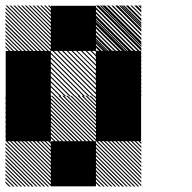

<svg xmlns="http://www.w3.org/2000/svg" viewBox="-21 -688 708 709"><path d="M167.5 -155.8 155.8 -167.5H161.7L167.5 -161.7ZM167.5 -141.7 141.7 -167.5H147.5L167.5 -147.5ZM167.5 -127.5 127.5 -167.5H133.3L167.5 -133.3ZM167.5 -113.3 113.3 -167.5H119.2L167.5 -119.2ZM167.5 -99.2 99.2 -167.5H105L167.5 -105ZM167.5 -85 85 -167.5H90.8L167.5 -90.8ZM167.5 -70.8 70.8 -167.5H76.7L167.5 -76.7ZM167.5 -56.7 56.7 -167.5H62.5L167.5 -62.5ZM167.5 -42.5 42.5 -167.5H48.3L167.5 -48.3ZM167.5 -28.3 28.3 -167.5H34.2L167.5 -34.2ZM167.5 -14.2 14.2 -167.5H20L167.5 -20ZM167.5 0 0 -167.5H5.8L167.5 -5.8ZM154.2 0.8 -0.8 -154.2V-160L160 0.8ZM140 0.8 -0.8 -140V-145.8L145.8 0.8ZM125.8 0.8 -0.8 -125.8V-131.7L131.7 0.8ZM111.7 0.8 -0.8 -111.7V-117.5L117.5 0.8ZM96.7 0.8 -0.8 -96.7V-103.3L103.3 0.8ZM83.3 0.8 -0.8 -83.3V-89.2L89.2 0.8ZM69.2 0.8 -0.8 -69.2V-75L75 0.8ZM55 0.8 -0.8 -55V-60.8L60.8 0.8ZM40.8 0.8 -0.8 -40.8V-46.7L46.7 0.8ZM26.7 0.8 -0.8 -26.7V-32.5L32.5 0.8ZM12.5 0.8 -0.8 -12.5V-18.3L18.3 0.8ZM334.2 -322.5 322.5 -334.2H328.3L334.2 -328.3ZM334.2 -308.3 308.3 -334.2H314.2L334.2 -314.2ZM334.2 -294.2 294.2 -334.2H300L334.2 -300ZM334.2 -280 280 -334.2H285.8L334.2 -285.8ZM334.2 -265.8 265.8 -334.2H271.7L334.2 -271.7ZM334.2 -251.7 251.7 -334.2H257.5L334.2 -257.5ZM334.2 -237.5 237.5 -334.2H243.3L334.2 -243.3ZM334.2 -223.3 223.3 -334.2H229.2L334.2 -229.2ZM334.2 -209.2 209.2 -334.2H215L334.2 -215ZM334.2 -195 195 -334.2H200.8L334.2 -200.8ZM334.2 -180.8 180.8 -334.2H186.7L334.2 -186.7ZM334.2 -166.7 166.7 -334.2H172.5L334.2 -172.5ZM320.8 -165.8 165.8 -320.8V-326.7L326.7 -165.8ZM306.7 -165.8 165.8 -306.7V-312.5L312.5 -165.8ZM292.5 -165.8 165.8 -292.5V-298.3L298.3 -165.8ZM278.3 -165.8 165.8 -278.3V-284.2L284.2 -165.8ZM263.3 -165.8 165.8 -263.3V-270L270 -165.8ZM250 -165.8 165.8 -250V-255.8L255.8 -165.8ZM235.8 -165.8 165.8 -235.8V-241.7L241.7 -165.8ZM221.7 -165.8 165.8 -221.7V-227.5L227.5 -165.8ZM207.5 -165.8 165.8 -207.5V-213.3L213.3 -165.8ZM193.3 -165.8 165.8 -193.3V-199.2L199.2 -165.8ZM179.2 -165.8 165.8 -179.2V-185L185 -165.8ZM167.5 -329.2 162.5 -334.2H167.5ZM167.5 -311.7 145 -334.2H150.8L167.5 -317.5ZM167.5 -294.2 127.5 -334.2H133.3L167.5 -300ZM167.5 -276.7 110 -334.2H115.8L167.5 -282.5ZM167.5 -259.2 92.5 -334.2H97.5L167.5 -264.2ZM167.5 -241.7 75 -334.2H80.8L167.5 -247.5ZM167.5 -224.2 57.5 -334.2H63.3L167.5 -230ZM167.5 -206.7 40 -334.2H45.8L167.5 -212.5ZM167.5 -189.2 22.5 -334.2H28.3L167.5 -195ZM167.5 -171.7 5 -334.2H10.8L167.5 -177.5ZM155.8 -165.8 -0.8 -322.5V-328.3L161.7 -165.8ZM138.3 -165.8 -0.8 -305V-310.8L144.2 -165.8ZM120.8 -165.8 -0.8 -287.5V-293.3L126.7 -165.8ZM103.3 -165.8 -0.8 -270V-275.8L109.2 -165.8ZM85.8 -165.8 -0.8 -252.5V-258.3L91.7 -165.8ZM68.3 -165.8 -0.8 -235V-240.8L74.2 -165.8ZM50.8 -165.8 -0.8 -217.5V-223.3L56.7 -165.8ZM33.3 -165.8 -0.8 -200V-205.8L39.2 -165.8ZM15.8 -165.8 -0.8 -182.5V-188.3L21.7 -165.8ZM167.5 -334.2H168.3L167.5 -335ZM500.8 -489.2 489.2 -500.8H495L500.8 -495ZM500.8 -475 475 -500.8H480.8L500.8 -480.8ZM500.8 -460.8 460.8 -500.8H466.7L500.8 -466.7ZM500.8 -446.7 446.7 -500.8H452.5L500.8 -452.5ZM500.8 -432.5 432.5 -500.8H438.3L500.8 -438.3ZM500.8 -418.3 418.3 -500.8H424.2L500.8 -424.2ZM500.8 -404.2 404.2 -500.8H410L500.8 -410ZM500.8 -390 390 -500.8H395.8L500.8 -395.8ZM500.8 -375.8 375.8 -500.8H381.7L500.8 -381.7ZM500.8 -361.7 361.7 -500.8H367.5L500.8 -367.5ZM500.8 -347.5 347.5 -500.8H353.3L500.8 -353.3ZM500.8 -333.3 333.3 -500.8H339.2L500.8 -339.2ZM487.5 -332.5 332.5 -487.5V-493.3L493.3 -332.5ZM473.3 -332.5 332.5 -473.3V-479.2L479.2 -332.5ZM459.2 -332.5 332.5 -459.2V-465L465 -332.5ZM445 -332.5 332.5 -445V-450.8L450.8 -332.5ZM430 -332.5 332.5 -430V-436.7L436.7 -332.5ZM416.7 -332.5 332.5 -416.7V-422.5L422.5 -332.5ZM402.5 -332.5 332.5 -402.5V-408.3L408.3 -332.5ZM388.3 -332.5 332.5 -388.3V-394.2L394.2 -332.5ZM374.2 -332.5 332.5 -374.2V-380L380 -332.5ZM360 -332.5 332.5 -360V-365.8L365.8 -332.5ZM345.8 -332.5 332.5 -345.8V-351.7L351.7 -332.5ZM334.2 -495.8 329.2 -500.8H334.2ZM334.2 -478.3 311.7 -500.8H317.5L334.2 -484.2ZM334.2 -460.8 294.2 -500.8H300L334.2 -466.7ZM334.2 -443.3 276.7 -500.8H282.5L334.2 -449.2ZM334.2 -425.8 259.2 -500.8H264.2L334.2 -430.8ZM334.2 -408.3 241.7 -500.8H247.5L334.2 -414.2ZM334.2 -390.8 224.2 -500.8H230L334.2 -396.7ZM334.2 -373.3 206.7 -500.8H212.5L334.2 -379.2ZM334.2 -355.8 189.2 -500.8H195L334.2 -361.7ZM334.2 -338.3 171.7 -500.8H177.5L334.2 -344.2ZM322.5 -332.5 165.8 -489.2V-495L328.3 -332.5ZM305 -332.5 165.8 -471.7V-477.5L310.8 -332.5ZM287.5 -332.5 165.8 -454.2V-460L293.3 -332.5ZM270 -332.5 165.8 -436.7V-442.5L275.8 -332.5ZM252.5 -332.5 165.8 -419.2V-425L258.3 -332.5ZM235 -332.5 165.8 -401.7V-407.5L240.8 -332.5ZM217.5 -332.5 165.8 -384.2V-390L223.3 -332.5ZM200 -332.5 165.8 -366.7V-372.5L205.8 -332.5ZM182.5 -332.5 165.8 -349.2V-355L188.3 -332.5ZM334.2 -500.8H335L334.2 -501.7ZM500.8 -662.5 495.8 -667.5H500.8ZM500.8 -645 478.3 -667.5H484.2L500.8 -650.8ZM500.8 -627.5 460.8 -667.5H466.7L500.8 -633.3ZM500.8 -610 443.3 -667.5H449.2L500.8 -615.8ZM500.8 -592.5 425.8 -667.5H430.8L500.8 -597.5ZM500.8 -575 408.3 -667.5H414.2L500.8 -580.8ZM500.8 -557.5 390.8 -667.5H396.7L500.8 -563.3ZM500.8 -540 373.3 -667.5H379.2L500.8 -545.8ZM500.8 -522.5 355.8 -667.5H361.7L500.8 -528.3ZM500.8 -505 338.3 -667.5H344.2L500.8 -510.8ZM489.2 -499.2 332.5 -655.8V-661.7L495 -499.2ZM471.7 -499.2 332.5 -638.3V-644.2L477.5 -499.2ZM454.2 -499.2 332.5 -620.8V-626.7L460 -499.2ZM436.7 -499.2 332.5 -603.3V-609.2L442.5 -499.2ZM419.2 -499.2 332.5 -585.8V-591.7L425 -499.2ZM401.7 -499.2 332.5 -568.3V-574.2L407.5 -499.2ZM384.2 -499.2 332.5 -550.8V-556.7L390 -499.2ZM366.7 -499.2 332.5 -533.3V-539.2L372.5 -499.2ZM349.2 -499.2 332.5 -515.8V-521.7L355 -499.2ZM500.8 -667.5H501.7L500.8 -668.3ZM500.8 -155.8 489.2 -167.5H495L500.8 -161.7ZM500.8 -141.7 475 -167.5H480.8L500.8 -147.5ZM500.8 -127.5 460.8 -167.5H466.7L500.8 -133.3ZM500.8 -113.3 446.7 -167.5H452.5L500.8 -119.2ZM500.8 -99.2 432.5 -167.5H438.3L500.8 -105ZM500.8 -85 418.3 -167.5H424.2L500.8 -90.8ZM500.8 -70.8 404.2 -167.5H410L500.8 -76.7ZM500.8 -56.7 390 -167.5H395.8L500.8 -62.5ZM500.8 -42.5 375.8 -167.5H381.7L500.8 -48.3ZM500.8 -28.3 361.7 -167.5H367.5L500.8 -34.2ZM500.8 -14.2 347.5 -167.5H353.3L500.8 -20ZM500.8 0 333.3 -167.5H339.2L500.8 -5.8ZM487.5 0.8 332.5 -154.2V-160L493.3 0.8ZM473.3 0.8 332.5 -140V-145.8L479.2 0.8ZM459.2 0.8 332.5 -125.8V-131.7L465 0.8ZM445 0.8 332.5 -111.7V-117.5L450.8 0.8ZM430 0.8 332.5 -96.7V-103.3L436.7 0.8ZM416.7 0.8 332.5 -83.3V-89.2L422.5 0.8ZM402.5 0.8 332.5 -69.2V-75L408.3 0.8ZM388.3 0.8 332.5 -55V-60.8L394.2 0.8ZM374.2 0.8 332.5 -40.8V-46.7L380 0.8ZM360 0.8 332.5 -26.7V-32.5L365.8 0.8ZM345.8 0.8 332.5 -12.5V-18.3L351.7 0.8ZM167.5 -155.8 155.8 -167.5H161.7L167.5 -161.7ZM167.5 -141.7 141.7 -167.5H147.5L167.5 -147.5ZM167.5 -127.5 127.5 -167.5H133.3L167.5 -133.3ZM167.5 -113.3 113.3 -167.5H119.2L167.5 -119.2ZM167.5 -99.2 99.2 -167.5H105L167.5 -105ZM167.5 -85 85 -167.5H90.8L167.5 -90.8ZM167.5 -70.8 70.8 -167.5H76.7L167.5 -76.7ZM167.5 -56.7 56.7 -167.5H62.5L167.5 -62.5ZM167.5 -42.5 42.5 -167.5H48.3L167.5 -48.3ZM167.5 -28.3 28.3 -167.5H34.2L167.5 -34.2ZM167.5 -14.2 14.2 -167.5H20L167.5 -20ZM167.5 0 0 -167.5H5.8L167.5 -5.8ZM154.2 0.8 -0.8 -154.2V-160L160 0.8ZM140 0.8 -0.8 -140V-145.8L145.8 0.8ZM125.8 0.8 -0.8 -125.8V-131.7L131.7 0.8ZM111.7 0.8 -0.8 -111.7V-117.5L117.5 0.8ZM96.7 0.8 -0.8 -96.7V-103.3L103.3 0.8ZM83.3 0.8 -0.8 -83.3V-89.2L89.2 0.8ZM69.2 0.8 -0.8 -69.2V-75L75 0.8ZM55 0.8 -0.8 -55V-60.8L60.8 0.8ZM40.8 0.8 -0.8 -40.8V-46.7L46.7 0.8ZM26.7 0.8 -0.8 -26.7V-32.5L32.5 0.8ZM12.5 0.8 -0.8 -12.5V-18.3L18.3 0.8ZM500.8 -655.8 489.2 -667.5H495L500.8 -661.7ZM500.8 -641.7 475 -667.5H480.8L500.8 -647.5ZM500.8 -627.5 460.8 -667.5H466.7L500.8 -633.3ZM500.8 -613.3 446.7 -667.5H452.5L500.8 -619.2ZM500.8 -599.2 432.5 -667.5H438.3L500.8 -605ZM500.8 -585 418.3 -667.5H424.2L500.8 -590.8ZM500.8 -570.8 404.2 -667.5H410L500.8 -576.7ZM500.8 -556.7 390 -667.5H395.8L500.8 -562.5ZM500.8 -542.5 375.8 -667.5H381.7L500.8 -548.3ZM500.8 -528.3 361.7 -667.5H367.5L500.8 -534.2ZM500.8 -514.2 347.5 -667.5H353.3L500.8 -520ZM500.8 -500 333.3 -667.5H339.2L500.8 -505.8ZM487.5 -499.2 332.5 -654.2V-660L493.3 -499.2ZM473.3 -499.2 332.5 -640V-645.8L479.2 -499.2ZM459.2 -499.2 332.5 -625.8V-631.7L465 -499.2ZM445 -499.2 332.5 -611.7V-617.5L450.8 -499.2ZM430 -499.2 332.5 -596.7V-603.3L436.7 -499.2ZM416.7 -499.2 332.5 -583.3V-589.2L422.5 -499.2ZM402.5 -499.2 332.5 -569.2V-575L408.3 -499.2ZM388.3 -499.2 332.5 -555V-560.8L394.2 -499.2ZM374.2 -499.2 332.5 -540.8V-546.7L380 -499.2ZM360 -499.2 332.5 -526.7V-532.5L365.8 -499.2ZM345.8 -499.2 332.5 -512.5V-518.3L351.7 -499.2ZM167.5 -655.8 155.8 -667.5H161.7L167.5 -661.7ZM167.5 -641.7 141.7 -667.5H147.5L167.5 -647.5ZM167.5 -627.5 127.5 -667.5H133.3L167.5 -633.3ZM167.5 -613.3 113.3 -667.5H119.2L167.5 -619.2ZM167.5 -599.2 99.2 -667.5H105L167.5 -605ZM167.5 -585 85 -667.5H90.8L167.5 -590.8ZM167.5 -570.8 70.8 -667.5H76.7L167.5 -576.7ZM167.5 -556.7 56.7 -667.5H62.5L167.5 -562.5ZM167.5 -542.5 42.5 -667.5H48.3L167.5 -548.3ZM167.5 -528.3 28.3 -667.5H34.2L167.5 -534.2ZM167.5 -514.2 14.2 -667.5H20L167.5 -520ZM167.5 -500 0 -667.5H5.8L167.5 -505.8ZM154.2 -499.2 -0.8 -654.2V-660L160 -499.2ZM140 -499.2 -0.8 -640V-645.8L145.8 -499.2ZM125.8 -499.2 -0.8 -625.8V-631.7L131.7 -499.2ZM111.7 -499.2 -0.8 -611.7V-617.5L117.5 -499.2ZM96.7 -499.2 -0.8 -596.7V-603.3L103.3 -499.2ZM83.3 -499.2 -0.8 -583.3V-589.2L89.2 -499.2ZM69.2 -499.2 -0.8 -569.2V-575L75 -499.2ZM55 -499.2 -0.8 -555V-560.8L60.8 -499.2ZM40.8 -499.2 -0.8 -540.8V-546.7L46.7 -499.2ZM26.7 -499.2 -0.8 -526.7V-532.5L32.5 -499.2ZM12.5 -499.2 -0.8 -512.5V-518.3L18.3 -499.2ZM166.7 -166.7H333.3V0H166.7ZM333.3 -333.3H500V-166.7H333.3ZM0 -333.3H166.7V-166.7H0ZM333.3 -500H500V-166.7H333.3ZM0 -500H166.7V-166.7H0ZM166.7 -666.7H333.3V-500H166.7Z"/></svg>

Font: 0xA000-Pixelated-Mono
Style: Pixelated-Mono
Weight: 400
Version: Version 0.1